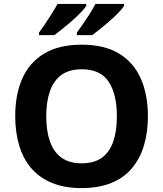

<svg xmlns="http://www.w3.org/2000/svg" viewBox="-20 -954 836 984"><path d="M738 -358Q738 -275 717.5 -207.5Q697 -140 655.5 -91Q614 -42 549.5 -16Q485 10 398 10Q311 10 246.5 -16.5Q182 -43 140.5 -91.5Q99 -140 78.5 -208Q58 -276 58 -359Q58 -470 94.5 -552Q131 -634 206.5 -679.5Q282 -725 399 -725Q515 -725 590 -679.5Q665 -634 701.5 -551.5Q738 -469 738 -358ZM217 -358Q217 -283 236 -229Q255 -175 295 -146Q335 -117 398 -117Q463 -117 502.5 -146Q542 -175 560.5 -229Q579 -283 579 -358Q579 -471 537 -535Q495 -599 399 -599Q335 -599 295 -570Q255 -541 236 -487Q217 -433 217 -358ZM616 -924Q608 -911 589 -891Q570 -871 545 -849Q520 -827 495.5 -807.5Q471 -788 453 -774H374V-787Q388 -806 406 -832Q424 -858 441 -885Q458 -912 469 -934H616ZM422 -924Q414 -911 395 -891Q376 -871 351 -849Q326 -827 301.5 -807.5Q277 -788 259 -774H180V-787Q194 -806 211.5 -832Q229 -858 246 -885Q263 -912 275 -934H422Z"/></svg>

Font: Noto Sans Gurmukhi
Style: Regular
Weight: 400
Designer: Jelle Bosma - Monotype Design Team
Foundry: Monotype Imaging Inc.
Version: Version 2.003